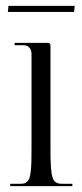

<svg xmlns="http://www.w3.org/2000/svg" viewBox="-20 -638 281 658"><path d="M7 0ZM234 -597H7L9 -618H236ZM88 -134V-453Q88 -466.5 80.6 -474.8Q73.2 -483 61 -483H30V-491H143Q148.5 -491 150.8 -488.8Q153 -486.5 153 -481V-134Q153 -111.2 153.2 -95.8Q153.5 -80.2 154.5 -66.2Q155.5 -52.2 156.8 -43.9Q158 -35.5 160.6 -28.4Q163.2 -21.2 166.1 -17.8Q169 -14.2 174.1 -11.8Q179.2 -9.2 184.6 -8.6Q190 -8 198 -8H228V0H15V-8H44Q54.8 -8 61.1 -9.1Q67.5 -10.2 73 -15.5Q78.5 -20.8 81 -28Q83.5 -35.2 85.4 -51Q87.2 -66.8 87.6 -84.9Q88 -103 88 -134Z"/></svg>

Font: FogtwoNo5
Style: Regular
Weight: 400
Designer: gluk (gluksza@wp.pl)
Foundry: gluk (gluksza@wp.pl)
Version: Version 0.87